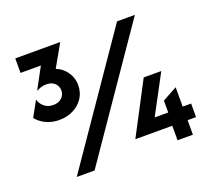

<svg xmlns="http://www.w3.org/2000/svg" viewBox="-109 -765 999 906"><g transform="rotate(-20 390.5 -312.5)"><path d="M146.5 -280.6Q122.2 -280.6 100.3 -287.2Q78.5 -293.8 61.1 -305.6Q43.8 -317.4 32.6 -331.9L75 -409Q79.9 -388.2 97.9 -372.6Q116 -356.9 143.8 -356.9Q161.1 -356.9 174 -363.5Q186.8 -370.1 194.4 -381.9Q202.1 -393.8 202.1 -408.3Q202.1 -421.5 195.8 -433.3Q189.6 -445.1 176.7 -452.4Q163.9 -459.7 143.8 -459.7Q129.9 -459.7 117.7 -455.9Q105.6 -452.1 96.5 -446.5L95.1 -447.9L151.4 -552.1H49.3V-625H274.3V-623.6L211.8 -513.2Q234.7 -504.2 251 -487.8Q267.4 -471.5 276.4 -450.3Q285.4 -429.2 285.4 -405.6Q285.4 -369.4 267.4 -341.3Q249.3 -313.2 217.7 -296.9Q186.1 -280.6 146.5 -280.6ZM130.6 0 560.4 -625H650L220.1 0ZM636.8 0V-72.9H452.1V-74.3L588.2 -333.3H676.4L572.2 -138.2H640.3V-197.9L713.9 -238.2V-141H756.2V-72.9H713.9V0Z"/></g></svg>

Font: Afacad Flux SemiBold
Style: Regular
Weight: 600
Designer: Kristian Moeller
Foundry: Dicotype
Version: Version 1.100